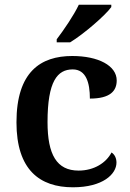

<svg xmlns="http://www.w3.org/2000/svg" viewBox="-20 -786 554 816"><path d="M221 -619V-606H278C337 -642 428 -721 453 -756V-766H315C294 -721 250 -657 221 -619ZM290 10C417 10 475 -46 475 -95C475 -113 468 -129 454 -138C431 -94 380 -61 314 -61C221 -61 182 -129 182 -267C182 -441 224 -491 289 -491C346 -491 362 -434 362 -367C449 -367 476 -400 476 -444C476 -507 398 -548 287 -548C153 -548 50 -481 50 -266C50 -64 149 10 290 10Z"/></svg>

Font: Noto Serif Tamil SemiBold
Style: Italic
Weight: 600
Italic angle: -12°
Designer: Indian Type Foundry, Tom Grace, and the Monotype Design Team
Foundry: Monotype Imaging Inc.
Version: Version 2.003